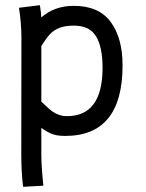

<svg xmlns="http://www.w3.org/2000/svg" viewBox="-20 -517 558 735"><path d="M372.6 -257.3Q372.6 -336.9 347.7 -377.9Q322.8 -418.9 263.2 -418.9Q230 -418.9 208 -410.4Q186 -401.9 171.6 -386.5Q157.2 -371.1 138.2 -340.8V-127.9Q168.9 -98.1 182.6 -88.9Q208 -72.3 235.8 -72.3Q372.6 -72.3 372.6 -257.3ZM62 -360.8V-372.6Q62 -426.3 52.7 -487.3L132.8 -497.1Q137.7 -464.8 138.2 -450.2Q188 -494.6 262.7 -494.6Q358.4 -494.6 403.8 -432.9Q449.2 -371.1 449.2 -266.6Q449.2 3.4 229 3.4Q220.2 3.4 211.9 2.7Q203.6 2 197.8 1Q191.9 0 184.8 -2.4Q177.7 -4.9 174.3 -6.1Q170.9 -7.3 164.3 -11Q157.7 -14.6 155.5 -15.9Q153.3 -17.1 146.5 -21.7Q139.6 -26.4 138.2 -27.3V73.7Q138.2 118.2 146 193.8L68.4 198.2Q61.5 142.6 61.5 71.3Z"/></svg>

Font: Fantasque Sans Mono
Style: Regular
Weight: 400
Monospace: yes
Designer: Jany Belluz
Version: Version 1.8.0 ; ttfautohint (v1.8.2)